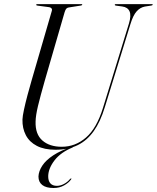

<svg xmlns="http://www.w3.org/2000/svg" viewBox="-20 -720 764 936"><path d="M333.5 -5.5 335 -1.5Q276 22.5 246 61.5Q216 100.5 215 138Q214.5 161 225.2 173.5Q236 186 257.5 186Q275 186 292.8 176.2Q310.5 166.5 321.5 152.5Q323.5 151 325 150.2Q326.5 149.5 327.5 150Q328.5 150.5 328 152Q327.5 153.5 326 155.5Q315 171 292.5 183.8Q270 196.5 241 196.5Q205 196.5 186.2 182Q167.5 167.5 167.5 140.5Q168.5 114.5 186 87.8Q203.5 61 240 37Q276.5 13 333.5 -5.5ZM482 -194 608.5 -605Q620.5 -644.5 611.5 -664.8Q602.5 -685 575.5 -688.5L546 -692.5Q542 -693 540.8 -694Q539.5 -695 539.5 -696.5Q539.5 -698.5 541 -699.2Q542.5 -700 544.5 -700H720.5Q722.5 -700 723.5 -699.5Q724.5 -699 724.5 -697.5Q724.5 -696 723.2 -695Q722 -694 718 -693L686 -688Q663 -683.5 646 -664.5Q629 -645.5 616 -603L491 -197.5Q469.5 -126.5 437 -80.8Q404.5 -35 358.8 -12.5Q313 10 250.5 10Q196 10 159.8 -8.8Q123.5 -27.5 106 -61Q88.5 -94.5 89.5 -137.5Q90 -153.5 97 -186Q104 -218.5 114.2 -256.8Q124.5 -295 134.5 -329.5L232.5 -666.5Q235 -675 230.8 -679.5Q226.5 -684 220 -685L163.5 -692.5Q159 -693 157.8 -694Q156.5 -695 156.5 -696.5Q156.5 -698.5 158 -699.2Q159.5 -700 161.5 -700H377Q381 -700 381 -697.5Q381 -696 379.8 -695Q378.5 -694 374.5 -693L314.5 -683.5Q308 -682.5 303.5 -678Q299 -673.5 295 -660.5L198.5 -327.5Q176.5 -250.5 165.2 -203.5Q154 -156.5 153.5 -127.5Q151.5 -66 186.5 -35.2Q221.5 -4.5 281 -4.5Q347.5 -4.5 399.5 -49.8Q451.5 -95 482 -194Z"/></svg>

Font: Fraunces 120pt Light
Style: Italic
Weight: 300
Italic angle: -16°
Version: Version 1.000;[b76b70a41]